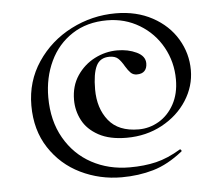

<svg xmlns="http://www.w3.org/2000/svg" viewBox="-47 -553 818 710"><g transform="rotate(-5 362.5 -198.0)"><path d="M67 -188Q67 -278 115 -349.5Q163 -421 241 -461Q319 -501 407 -501Q484 -501 543 -469Q602 -437 634 -383.5Q666 -330 666 -268Q666 -208 632.5 -155.5Q599 -103 540 -71Q481 -39 408 -39Q345 -39 304 -61.5Q263 -84 244.5 -119.5Q226 -155 226 -195Q226 -247 251.5 -285Q277 -323 317 -343.5Q357 -364 401 -364Q441 -364 472.5 -349Q504 -334 504 -307Q504 -289 494.5 -279Q485 -269 466 -269Q452 -269 443 -278Q434 -287 425 -302Q413 -323 402 -333Q391 -343 370 -343Q335 -343 321 -314Q307 -285 307 -227Q307 -157 343.5 -111.5Q380 -66 455 -66Q495 -66 530 -86.5Q565 -107 586.5 -146Q608 -185 608 -238Q608 -303 577.5 -358Q547 -413 493 -445.5Q439 -478 373 -478Q298 -478 243.5 -442.5Q189 -407 160.5 -346.5Q132 -286 132 -213Q132 -126 169 -61.5Q206 3 269 37Q332 71 410 71Q464 71 508 60.5Q552 50 600 21H601Q603 21 605 24.5Q607 28 605 29Q550 73 495 89Q440 105 377 105Q296 105 225 70.5Q154 36 110.5 -30.5Q67 -97 67 -188Z"/></g></svg>

Font: Cormorant Garamond SemiBold
Style: Regular
Weight: 600
Designer: Christian Thalmann (Catharsis Fonts)
Version: Version 3.000